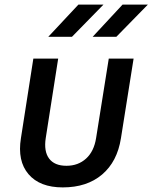

<svg xmlns="http://www.w3.org/2000/svg" viewBox="-20 -805 663 835"><path d="M253 10Q153 10 104 -47.5Q55 -105 71 -204L125 -550H233L179 -205Q170 -147 193.5 -115.5Q217 -84 269 -84Q320 -84 354.5 -115.5Q389 -147 398 -205L453 -550H561L506 -204Q490 -102 424 -46Q358 10 253 10ZM383 -645 513 -785H623L486 -645ZM190 -645 321 -785H430L293 -645Z"/></svg>

Font: JetBrains Mono NL SemiBold
Style: Italic
Weight: 600
Italic angle: -9°
Monospace: yes
Designer: Philipp Nurullin, Konstantin Bulenkov
Foundry: JetBrains
Version: Version 2.305; ttfautohint (v1.8.4.7-5d5b)